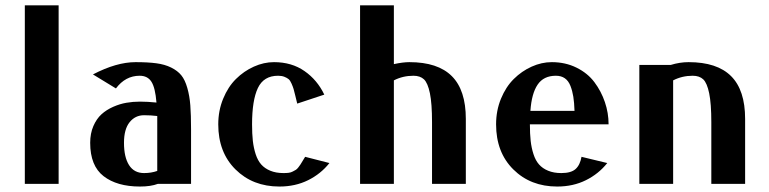

<svg xmlns="http://www.w3.org/2000/svg" viewBox="-20 -680 2843 710"><path d="M196.8 -660.2V0H71.8V-660.2Z M323.7 -404.8Q410.6 -450.2 481.4 -450.2Q526.9 -450.2 558.1 -446Q589.4 -441.9 613 -430.2Q636.7 -418.5 650.4 -401.6Q664.1 -384.8 672.6 -355Q681.2 -325.2 683.8 -290.3Q686.5 -255.4 686.5 -202.1V0H563.5Q537.6 9.8 497.6 9.8Q412.6 9.8 363 -28.6Q313.5 -66.9 313.5 -151.9Q313.5 -186.5 325.2 -213.6Q336.9 -240.7 355.2 -257.3Q373.5 -273.9 398.4 -284.9Q423.3 -295.9 447.5 -300Q471.7 -304.2 497.6 -304.2Q525.4 -304.2 558.6 -300.8Q554.2 -355.5 540 -377.7Q525.9 -399.9 496.6 -399.9Q443.8 -399.9 408.7 -353ZM561.5 -47.9V-224.1V-251Q537.6 -253.9 512.7 -253.9Q480 -253.9 459.2 -228Q438.5 -202.1 438.5 -151.9Q438.5 -98.6 457.3 -69.3Q476.1 -40 512.7 -40Q539.1 -40 561.5 -47.9Z M1079.1 -296.9Q1076.7 -306.6 1072.3 -325Q1067.9 -343.3 1065.7 -350.8Q1063.5 -358.4 1058.3 -370.4Q1053.2 -382.3 1047.4 -387.2Q1041.5 -392.1 1031.7 -396Q1022 -399.9 1008.3 -399.9Q955.1 -399.9 933.6 -354.5Q912.1 -309.1 912.1 -220.2Q912.1 -185.1 915 -158.9Q918 -132.8 925.5 -109.6Q933.1 -86.4 946 -71.8Q959 -57.1 979.7 -48.6Q1000.5 -40 1028.3 -40Q1039.1 -40 1047.4 -41Q1055.7 -42 1062.5 -45.7Q1069.3 -49.3 1073.7 -51.8Q1078.1 -54.2 1083.5 -61.3Q1088.9 -68.4 1091.1 -71.8Q1093.3 -75.2 1099.4 -85.4Q1105.5 -95.7 1108.4 -100.1L1198.2 -77.1Q1166.5 -37.1 1119.4 -13.7Q1072.3 9.8 1013.2 9.8Q914.6 9.8 850.8 -53.5Q787.1 -116.7 787.1 -220.2Q787.1 -271 805.2 -314.9Q823.2 -358.9 852.5 -387.9Q881.8 -417 918.7 -433.6Q955.6 -450.2 993.2 -450.2Q1058.6 -450.2 1106 -417.2Q1153.3 -384.3 1179.2 -330.1Z M1436.5 -382.8V0H1311.5V-660.2H1436.5V-442.9Q1470.2 -450.2 1493.7 -450.2Q1599.1 -450.2 1650.9 -398.4Q1702.6 -346.7 1702.6 -240.2V0H1577.6V-228Q1577.6 -296.9 1569.8 -335Q1562 -373 1547.9 -386.5Q1533.7 -399.9 1508.8 -399.9Q1469.7 -399.9 1436.5 -382.8Z M1939.5 -220.2Q1939.5 -185.1 1942.4 -158.9Q1945.3 -132.8 1952.9 -109.6Q1960.4 -86.4 1973.4 -71.8Q1986.3 -57.1 2007.1 -48.6Q2027.8 -40 2055.7 -40Q2091.8 -40 2108.4 -54.9Q2125 -69.8 2130.4 -100.1L2225.6 -77.1Q2193.8 -37.1 2146.7 -13.7Q2099.6 9.8 2040.5 9.8Q1941.9 9.8 1878.2 -53.5Q1814.5 -116.7 1814.5 -220.2Q1814.5 -271 1832.5 -314.9Q1850.6 -358.9 1879.9 -387.9Q1909.2 -417 1946 -433.6Q1982.9 -450.2 2020.5 -450.2Q2070.8 -450.2 2111.8 -429.9Q2152.8 -409.7 2178 -376.2Q2203.1 -342.8 2216.8 -302.5Q2230.5 -262.2 2230.5 -220.2ZM1941.4 -270H2104.5Q2103.5 -300.8 2100.1 -322.3Q2096.7 -343.8 2089.4 -362.5Q2082 -381.3 2068.6 -390.6Q2055.2 -399.9 2035.6 -399.9Q1990.2 -399.9 1968 -366.9Q1945.8 -334 1941.4 -270Z M2460.4 -439.9Q2494.1 -450.2 2526.4 -450.2Q2631.8 -450.2 2683.6 -398.4Q2735.4 -346.7 2735.4 -240.2V0H2610.4V-228Q2610.4 -296.9 2602.5 -335Q2594.7 -373 2580.6 -386.5Q2566.4 -399.9 2541.5 -399.9Q2502.4 -399.9 2469.2 -382.8V0H2344.2V-439.9Z"/></svg>

Font: Pfennig
Style: Bold
Weight: 700
Version: Version 20120410 ; ttfautohint (v0.8)